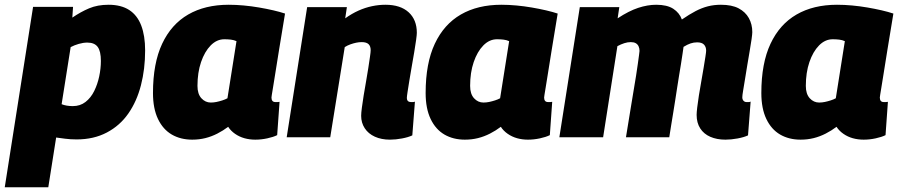

<svg xmlns="http://www.w3.org/2000/svg" viewBox="-55 -577 3784 807"><path d="M-35 210 84 -548H252L249 -503Q284 -527 319.5 -542Q355 -557 401 -557Q454 -557 488 -535Q522 -513 538.5 -470Q555 -427 555 -365Q555 -287 537.5 -219Q520 -151 484.5 -100Q449 -49 394 -20Q339 9 267 9Q241 9 218.5 6Q196 3 181 1L148 210ZM251 -131Q282 -131 304.5 -148.5Q327 -166 341 -194.5Q355 -223 362 -256Q369 -289 369 -321Q369 -362 355.5 -380Q342 -398 312 -398Q295 -398 276 -392.5Q257 -387 242 -379L204 -139Q214 -135 226 -133Q238 -131 251 -131Z M1018 10Q994 10 972.5 4Q951 -2 933 -14.5Q915 -27 904 -44Q883 -28 858.5 -15.5Q834 -3 808 3.5Q782 10 753 10Q704 10 667 -11.5Q630 -33 609 -77Q588 -121 588 -186Q588 -311 626.5 -393Q665 -475 736 -516Q807 -557 906 -557Q937 -557 969.5 -554Q1002 -551 1034 -545.5Q1066 -540 1094 -533.5Q1122 -527 1143 -520Q1128 -430 1118 -368Q1108 -306 1102 -268Q1096 -230 1092.5 -209Q1089 -188 1087.5 -178.5Q1086 -169 1086 -167Q1086 -158 1090 -153Q1094 -148 1103 -148Q1107 -148 1111.5 -148Q1116 -148 1120 -149L1110 -9Q1094 -1 1068.5 4.5Q1043 10 1018 10ZM901 -164 939 -404Q928 -409 915 -410.5Q902 -412 888 -412Q856 -412 830.5 -386Q805 -360 790 -316Q775 -272 775 -216Q775 -182 791.5 -164Q808 -146 831 -146Q843 -146 855 -148.5Q867 -151 879.5 -155Q892 -159 901 -164Z M1236 -547H1403L1396 -500Q1424 -520 1452 -532.5Q1480 -545 1508.5 -551Q1537 -557 1565 -557Q1628 -557 1662.5 -525.5Q1697 -494 1697 -439Q1697 -431 1694 -409Q1691 -387 1686 -357.5Q1681 -328 1675.5 -297Q1670 -266 1665.5 -238Q1661 -210 1658 -190.5Q1655 -171 1655 -165Q1655 -157 1659.5 -152.5Q1664 -148 1672 -148Q1676 -148 1681 -148Q1686 -148 1689 -150L1678 -8Q1661 0 1634.5 5Q1608 10 1584 10Q1548 10 1520.5 -2.5Q1493 -15 1478 -38Q1463 -61 1463 -90Q1463 -102 1466 -124.5Q1469 -147 1473.5 -175.5Q1478 -204 1483.5 -234Q1489 -264 1493 -291Q1497 -318 1500 -338Q1503 -358 1503 -366Q1503 -383 1494 -391.5Q1485 -400 1465 -400Q1454 -400 1442 -397.5Q1430 -395 1417.5 -390.5Q1405 -386 1394 -379L1333 0H1150Z M2164 10Q2140 10 2118.5 4Q2097 -2 2079 -14.5Q2061 -27 2050 -44Q2029 -28 2004.5 -15.5Q1980 -3 1954 3.5Q1928 10 1899 10Q1850 10 1813 -11.5Q1776 -33 1755 -77Q1734 -121 1734 -186Q1734 -311 1772.5 -393Q1811 -475 1882 -516Q1953 -557 2052 -557Q2083 -557 2115.5 -554Q2148 -551 2180 -545.5Q2212 -540 2240 -533.5Q2268 -527 2289 -520Q2274 -430 2264 -368Q2254 -306 2248 -268Q2242 -230 2238.5 -209Q2235 -188 2233.5 -178.5Q2232 -169 2232 -167Q2232 -158 2236 -153Q2240 -148 2249 -148Q2253 -148 2257.5 -148Q2262 -148 2266 -149L2256 -9Q2240 -1 2214.5 4.5Q2189 10 2164 10ZM2047 -164 2085 -404Q2074 -409 2061 -410.5Q2048 -412 2034 -412Q2002 -412 1976.5 -386Q1951 -360 1936 -316Q1921 -272 1921 -216Q1921 -182 1937.5 -164Q1954 -146 1977 -146Q1989 -146 2001 -148.5Q2013 -151 2025.5 -155Q2038 -159 2047 -164Z M2994 10Q2958 10 2930.5 -2Q2903 -14 2888 -37.5Q2873 -61 2873 -94Q2873 -104 2875.5 -125.5Q2878 -147 2882.5 -175.5Q2887 -204 2892.5 -234.5Q2898 -265 2902.5 -292.5Q2907 -320 2910 -339Q2913 -358 2913 -364Q2913 -380 2904 -389.5Q2895 -399 2875 -399Q2861 -399 2847.5 -394.5Q2834 -390 2818 -380Q2817 -376 2816 -366Q2815 -356 2814 -352Q2811 -330 2807 -306.5Q2803 -283 2799 -258Q2795 -233 2791 -207.5Q2787 -182 2783 -155.5Q2779 -129 2774.5 -102.5Q2770 -76 2766 -50.5Q2762 -25 2758 0H2576Q2581 -31 2586.5 -64.5Q2592 -98 2597.5 -132Q2603 -166 2608.5 -198.5Q2614 -231 2618.5 -259Q2623 -287 2626 -309.5Q2629 -332 2631 -346Q2633 -360 2633 -363Q2633 -374 2629 -382.5Q2625 -391 2617 -395.5Q2609 -400 2596 -400Q2583 -400 2569 -395.5Q2555 -391 2540 -383L2480 0H2296L2382 -547H2548L2541 -500Q2588 -531 2627.5 -544Q2667 -557 2703 -557Q2749 -557 2775 -540Q2801 -523 2811 -495Q2843 -517 2869 -530.5Q2895 -544 2920.5 -550.5Q2946 -557 2975 -557Q3021 -557 3049.5 -542Q3078 -527 3092.5 -501Q3107 -475 3107 -442Q3107 -434 3104 -412.5Q3101 -391 3096 -362.5Q3091 -334 3086 -303.5Q3081 -273 3076.5 -245Q3072 -217 3068.5 -196.5Q3065 -176 3065 -168Q3065 -159 3070 -153.5Q3075 -148 3083 -148Q3087 -148 3091.5 -148Q3096 -148 3100 -150L3089 -8Q3072 0 3045 5Q3018 10 2994 10Z M3575 10Q3551 10 3529.5 4Q3508 -2 3490 -14.5Q3472 -27 3461 -44Q3440 -28 3415.5 -15.5Q3391 -3 3365 3.5Q3339 10 3310 10Q3261 10 3224 -11.5Q3187 -33 3166 -77Q3145 -121 3145 -186Q3145 -311 3183.5 -393Q3222 -475 3293 -516Q3364 -557 3463 -557Q3494 -557 3526.5 -554Q3559 -551 3591 -545.5Q3623 -540 3651 -533.5Q3679 -527 3700 -520Q3685 -430 3675 -368Q3665 -306 3659 -268Q3653 -230 3649.5 -209Q3646 -188 3644.5 -178.5Q3643 -169 3643 -167Q3643 -158 3647 -153Q3651 -148 3660 -148Q3664 -148 3668.5 -148Q3673 -148 3677 -149L3667 -9Q3651 -1 3625.5 4.5Q3600 10 3575 10ZM3458 -164 3496 -404Q3485 -409 3472 -410.5Q3459 -412 3445 -412Q3413 -412 3387.5 -386Q3362 -360 3347 -316Q3332 -272 3332 -216Q3332 -182 3348.5 -164Q3365 -146 3388 -146Q3400 -146 3412 -148.5Q3424 -151 3436.5 -155Q3449 -159 3458 -164Z"/></svg>

Font: Georama ExtraCondensed Thin ExtraBold
Style: Italic
Weight: 800
Italic angle: -9°
Version: Version 1.001